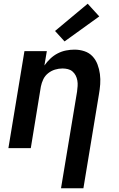

<svg xmlns="http://www.w3.org/2000/svg" viewBox="-20 -794 640 1029"><path d="M307 215 393 -303Q395 -318 396 -333Q397 -348 394.5 -362.5Q392 -377 385.5 -389.5Q379 -402 368.5 -411Q358 -420 344 -423.5Q330 -427 315 -427Q295 -427 275 -421Q255 -415 238 -401.5Q221 -388 212 -369Q203 -350 199 -330L145 0H25L111 -520H231L218 -443Q232 -463 250 -480Q268 -497 289.5 -508Q311 -519 334 -523.5Q357 -528 379 -528Q407 -528 432.5 -519.5Q458 -511 475.5 -492.5Q493 -474 502.5 -449Q512 -424 515.5 -397Q519 -370 517 -342.5Q515 -315 510 -287L427 215ZM326 -572 275 -628 450 -774 512 -706Z"/></svg>

Font: Iosevka SS04 Extended Oblique
Style: Bold
Weight: 700
Width: 7
Italic angle: -9°
Monospace: yes
Designer: Belleve Invis
Foundry: Belleve Invis
Version: Version 19.0.0; ttfautohint (v1.8.4)